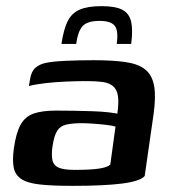

<svg xmlns="http://www.w3.org/2000/svg" viewBox="-20 -600 556 625"><path d="M216 5Q150 5 109.5 0.5Q69 -4 49 -17.5Q29 -31 24.5 -55Q20 -79 25 -116Q32 -167 47 -194Q62 -221 90 -230.5Q118 -240 162 -240Q188 -240 219 -239.5Q250 -239 280 -238Q310 -237 332 -234.5Q354 -232 362 -230Q367 -266 364 -287Q361 -308 348.5 -319Q336 -330 315 -333Q294 -336 264 -336Q230 -336 195.5 -334.5Q161 -333 129.5 -329.5Q98 -326 74 -320L78 -343Q82 -368 95.5 -379.5Q109 -391 128 -395Q150 -400 193.5 -402Q237 -404 285 -404Q347 -404 388.5 -398Q430 -392 452.5 -374Q475 -356 481.5 -321.5Q488 -287 480 -229L451 -27Q436 -10 377.5 -2.5Q319 5 216 5ZM223 -47Q273 -47 301 -51Q329 -55 339 -64L356 -188Q347 -191 326 -193.5Q305 -196 282.5 -197.5Q260 -199 246 -199Q216 -199 196 -194.5Q176 -190 166 -174Q156 -158 151 -124Q147 -97 150.5 -79.5Q154 -62 170.5 -54.5Q187 -47 223 -47ZM311 -580Q356 -580 378.5 -568Q401 -556 407 -529Q413 -502 407 -457H360Q366 -500 353.5 -516Q341 -532 304 -532Q263 -532 248 -514Q233 -496 228 -457H180Q187 -504 200 -530.5Q213 -557 239 -568.5Q265 -580 311 -580Z"/></svg>

Font: Genos SemiBold
Style: Italic
Weight: 600
Italic angle: -8°
Version: Version 1.010